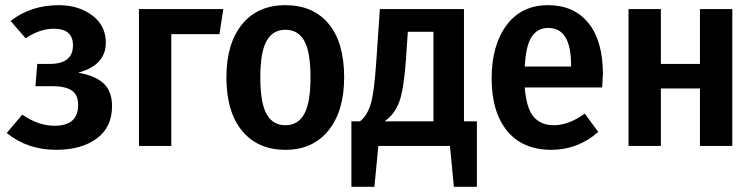

<svg xmlns="http://www.w3.org/2000/svg" viewBox="-20 -564 2916 742"><path d="M207 -544Q284 -544 336.5 -504.5Q389 -465 389 -399Q389 -312 282 -283Q348 -272 380.5 -241.5Q413 -211 413 -154Q413 -72 353.5 -28.5Q294 15 197 15Q86 15 6 -50L66 -121Q128 -78 191 -78Q282 -78 282 -158Q282 -198 257 -214.5Q232 -231 182 -231H117L124 -317H172Q262 -317 262 -389Q262 -453 188 -453Q134 -453 79 -416L21 -483Q99 -544 207 -544Z M642 0H517V-529H843L828 -432H642Z M1310 -265Q1310 -135 1249.5 -60Q1189 15 1083 15Q976 15 915.5 -58.5Q855 -132 855 -265Q855 -396 915.5 -470Q976 -544 1083 -544Q1190 -544 1250 -472Q1310 -400 1310 -265ZM986 -265Q986 -167 1010 -123.5Q1034 -80 1083 -80Q1132 -80 1156 -124Q1180 -168 1180 -265Q1180 -363 1156 -406Q1132 -449 1083 -449Q1034 -449 1010 -405.5Q986 -362 986 -265Z M1773 -95H1823V158H1734L1719 0H1442L1427 158H1338V-95H1371Q1398 -116 1412 -159.5Q1426 -203 1434 -324L1448 -529H1773ZM1655 -95V-441H1556L1549 -336Q1541 -221 1523.5 -172Q1506 -123 1466 -95Z M2310 -277Q2310 -268 2307 -226H2008Q2014 -146 2042 -113Q2070 -80 2120 -80Q2178 -80 2240 -125L2292 -54Q2213 15 2111 15Q2000 15 1940 -58Q1880 -131 1880 -261Q1880 -389 1937.5 -466.5Q1995 -544 2098 -544Q2198 -544 2254 -475Q2310 -406 2310 -277ZM2187 -307V-313Q2187 -456 2099 -456Q2057 -456 2034.5 -421.5Q2012 -387 2008 -307Z M2685 0V-222H2534V0H2409V-529H2534V-317H2685V-529H2810V0Z"/></svg>

Font: Fira Sans Condensed Medium
Style: Regular
Weight: 500
Width: 3
Designer: Carrois Corporate & Edenspiekermann AG
Foundry: Carrois Corporate GbR & Edenspiekermann AG
Version: Version 4.203;PS 004.203;hotconv 1.0.88;makeotf.lib2.5.64775